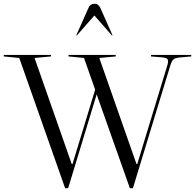

<svg xmlns="http://www.w3.org/2000/svg" viewBox="-42 -981 1033 1017"><path d="M758 -682V-690H971V-682L915 -677Q888 -675 878 -667Q868 -659 861 -637L662 16H646L470 -481L319 16H303L60 -674L-22 -682V-690H228V-682L141 -674L338 -112H342L462 -506L403 -674L321 -682V-690H571V-682L484 -674L681 -112H685L845 -637Q848 -647 848 -656Q848 -667 842 -671Q836 -675 819 -677ZM554 -794 551 -793 458 -899 365 -793 362 -794 427 -940Q436 -961 458 -961Q471 -961 477.5 -955Q484 -949 489 -940Z"/></svg>

Font: Libre Caslon Display
Style: Regular
Weight: 400
Designer: Pablo Impallari, Rodrigo Fuenzalida
Foundry: Pablo Impallari, Rodrigo Fuenzalida
Version: Version 1.002; ttfautohint (v1.5)